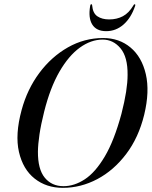

<svg xmlns="http://www.w3.org/2000/svg" viewBox="-20 -894 730 924"><path d="M476.5 -711Q553.5 -711 608 -665.5Q662.5 -620 681.8 -537Q701 -454 674 -342Q647 -231.5 587.2 -152.8Q527.5 -74 448.2 -32Q369 10 282.5 10Q203 10 146.8 -34.5Q90.5 -79 71.2 -162.8Q52 -246.5 84 -364.5Q111 -464.5 169.2 -542.8Q227.5 -621 306.8 -666Q386 -711 476.5 -711ZM285.5 2Q337.5 2 388.2 -31.2Q439 -64.5 484.2 -140.8Q529.5 -217 564.5 -346.5Q579.5 -405 586.8 -451.5Q594 -498 594 -533.5Q595 -619.5 560 -661.5Q525 -703.5 474 -703.5Q418 -703.5 364.2 -664.8Q310.5 -626 266 -549Q221.5 -472 192.5 -356.5Q177 -294.5 170 -247.2Q163 -200 162.5 -164.5Q162 -79.5 195.5 -38.8Q229 2 285.5 2ZM505.5 -800.5Q542.5 -800.5 571.5 -816Q600.5 -831.5 622 -868Q624.5 -873.5 628 -873.5Q632.5 -873.5 630.5 -866Q611 -808 574.5 -776Q538 -744 491 -744Q444 -744 424 -776Q404 -808 414 -866Q415 -873.5 419.5 -873.5Q423.5 -873.5 423.5 -868Q426.5 -830.5 448.8 -815.5Q471 -800.5 505.5 -800.5Z"/></svg>

Font: Fraunces 144pt
Style: Italic
Weight: 400
Italic angle: -16°
Version: Version 1.000;[b76b70a41]